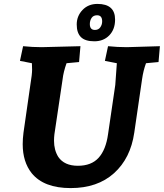

<svg xmlns="http://www.w3.org/2000/svg" viewBox="-20 -946 837 981"><path d="M142 -61Q96 -119 96 -209Q96 -237 100 -268L135 -512Q144 -566 144 -590Q144 -614 143 -623L82 -635L98 -710Q146 -705 193 -705L391 -710L384 -629L320 -623Q304 -578 300 -542L258 -260Q256 -243 256 -227Q256 -179 278 -144Q309 -99 378 -99Q447 -99 484 -140Q521 -181 532 -260L569 -512Q570 -520 577 -623L516 -635L532 -710Q580 -705 628 -705L797 -710L790 -629L726 -623Q712 -585 706 -542L666 -268Q647 -137 562.5 -61Q478 15 341 15Q204 15 142 -61ZM478 -926Q568 -926 568 -846Q568 -796 538.5 -765.5Q509 -735 462 -735Q415 -735 393.5 -756.5Q372 -778 372 -821Q372 -864 401.5 -895Q431 -926 478 -926ZM476 -868Q457 -868 448 -854.5Q439 -841 439 -823Q439 -793 465 -793Q483 -793 492.5 -806.5Q502 -820 502 -837Q502 -868 476 -868Z"/></svg>

Font: Andada SC
Style: Bold Italic
Weight: 700
Italic angle: -8.29999°
Designer: Carolina Giovagnoli
Foundry: Carolina Giovagnoli
Version: Version 1.003